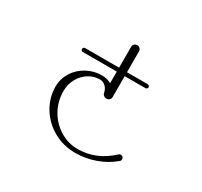

<svg xmlns="http://www.w3.org/2000/svg" viewBox="-165 -1026 1330 1263"><g transform="rotate(30 500.0 -394.0)"><path d="M209 -300Q209 -357 239.5 -406.5Q270 -456 323 -485.5Q376 -515 439 -515Q476 -515 509 -497V-585H251Q245 -585 240.5 -589.5Q236 -594 236 -600Q236 -606 240.5 -610.5Q245 -615 251 -615H509V-773Q509 -786 517.5 -794.5Q526 -803 539 -803Q552 -803 560.5 -794.5Q569 -786 569 -773V-615H727Q733 -615 737.5 -610.5Q742 -606 742 -600Q742 -594 737.5 -589.5Q733 -585 727 -585H569V-427Q569 -414 560.5 -405.5Q552 -397 539 -397H537H535Q525 -397 517 -404Q509 -411 507 -420Q502 -449 483 -467Q464 -485 439 -485Q394 -485 355 -460.5Q316 -436 292.5 -393.5Q269 -351 269 -300Q269 -221 306 -156Q343 -91 405 -53Q467 -15 539 -15Q681 -15 791 -119Q797 -125 806 -125Q815 -125 821.5 -118.5Q828 -112 828 -103Q828 -92 820 -86Q764 -38 690 -11.5Q616 15 539 15Q448 15 372.5 -27.5Q297 -70 253 -142.5Q209 -215 209 -300Z"/></g></svg>

Font: GL-CurulMinamoto Light
Style: Regular
Weight: 300
Designer: Eunice (kana); Ryoko NISHIZUKA 西塚涼子 (ideographs); Frank Grießhammer (Latin, Greek & Cyrillic); Wenlong ZHANG
Foundry: Gutenberg Labo; Adobe
Version: Version 1.002